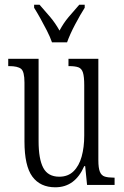

<svg xmlns="http://www.w3.org/2000/svg" viewBox="-20 -786 526 816"><path d="M215 10Q151 10 117.5 -35.5Q84 -81 84 -185V-435Q84 -482 69.5 -493.5Q55 -505 19 -505H15V-536H144V-186Q144 -110 164 -72.5Q184 -35 232 -35Q269 -35 292.5 -58Q316 -81 327 -120.5Q338 -160 338 -210V-424Q338 -460 332.5 -477.5Q327 -495 313 -500Q299 -505 274 -505H271V-536H398V-105Q398 -72 404.5 -56Q411 -40 425.5 -35.5Q440 -31 464 -31H467V0H350L342 -80H338Q299 10 215 10ZM201 -606Q193 -629 179.5 -655.5Q166 -682 151.5 -708Q137 -734 125 -753V-766H148Q172 -739 193.5 -713.5Q215 -688 233 -656Q250 -688 271.5 -713.5Q293 -739 317 -766H340V-753Q322 -725 299.5 -682.5Q277 -640 265 -606Z"/></svg>

Font: Noto Serif ExtraCondensed Light
Style: Regular
Weight: 300
Width: 2
Designer: Monotype Design Team
Foundry: Monotype Imaging Inc.
Version: Version 2.014; ttfautohint (v1.8.4.7-5d5b)